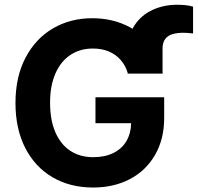

<svg xmlns="http://www.w3.org/2000/svg" viewBox="-20 -795 849 824"><path d="M527.9 -479.1 528.5 -585.7Q529.8 -645.4 558.3 -687.9Q586.8 -730.3 634.7 -752.5Q682.6 -774.6 740.3 -774.6Q759 -774.6 775.2 -773Q791.4 -771.4 808.6 -766.4V-651.3Q782.8 -654.4 768.4 -654.4Q741.7 -654.4 721.6 -648.9Q701.6 -643.3 689.6 -628.3Q677.6 -613.2 677.6 -585.7V-479.1ZM378.6 -586.7Q324 -586.7 282.6 -559.5Q241.2 -532.3 218 -479.9Q194.9 -427.5 194.9 -354.1Q194.9 -280.1 217.5 -227.7Q240.1 -175.3 281.8 -147.8Q323.6 -120.4 380 -120.4Q430.6 -120.4 467.4 -138.8Q504.2 -157.2 523.5 -191.2Q542.8 -225.3 542.8 -270.6L573 -266.3H389.7V-377.7H684.6V-288.8Q684.6 -197.9 645.5 -130.3Q606.5 -62.6 537.5 -26.4Q468.4 9.8 379.5 9.8Q280.8 9.8 205.3 -34.4Q129.9 -78.5 88.1 -160.6Q46.4 -242.6 46.4 -353Q46.4 -465 89.5 -547.3Q132.6 -629.6 207.4 -673.2Q282.1 -716.8 375.8 -716.8Q455 -716.8 520.4 -686.6Q585.8 -656.4 627.2 -602.5Q668.5 -548.6 678.5 -479.1H529Q519.4 -512.9 498.5 -537Q477.6 -561 447.5 -573.9Q417.3 -586.7 378.6 -586.7Z"/></svg>

Font: WEMIX Pretendard Variable
Style: Regular
Weight: 400
Designer: Base glyphs from Inter by Rasmus Andersson; Hangeul glyphs from Noto Sans CJK(Source Han Sans) by Jang Soo-young and Kan
Foundry: Kil Hyung-jin
Version: Version 1.000;Glyphs 3.2 (3208)